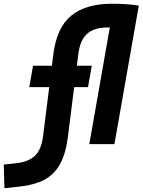

<svg xmlns="http://www.w3.org/2000/svg" viewBox="-122 -762 754 1015"><path d="M-98.6 232.9 -102.1 107.9 -33.7 100.6Q25.9 94.2 61.3 62.7Q96.7 31.2 106 -44.9L138.2 -301.3H32.7L52.7 -414.6H152.3L159.7 -473.6Q177.7 -616.2 254.4 -679.2Q331.1 -742.2 469.7 -742.2Q509.8 -742.2 543.2 -740Q576.7 -737.8 611.8 -732.4L482.9 0H350.1L458.5 -616.7Q451.7 -616.7 444.8 -616.7Q377 -616.7 339.4 -584.2Q301.8 -551.8 292.5 -478.5L284.2 -414.6H363.3L343.3 -301.3H270L236.8 -37.6Q225.6 51.8 194.8 106.4Q164.1 161.1 111.8 188.5Q59.6 215.8 -16.1 224.1Z"/></svg>

Font: CaskaydiaCove NFP
Style: Bold Italic
Weight: 700
Italic angle: -10°
Designer: Aaron Bell
Foundry: Saja Typeworks
Version: Version 2111.001; VTT 6.35;Nerd Fonts 3.1.1